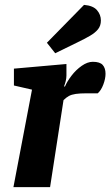

<svg xmlns="http://www.w3.org/2000/svg" viewBox="-20 -766 452 786"><path d="M35 0 111 -399 37 -416V-485L252 -504V-457Q252 -446 249 -434Q246 -422 242 -412H246Q255 -433 273 -456.5Q291 -480 314.5 -496.5Q338 -513 360 -513Q389 -513 400.5 -500Q412 -487 412 -464Q412 -444 403 -420Q394 -396 380 -384H334Q307 -384 290 -381.5Q273 -379 262 -373Q251 -367 240 -356L185 0ZM206 -548 172 -591 324 -746Q361 -743 377 -724.5Q393 -706 393 -682Q393 -661 381.5 -646.5Q370 -632 348.5 -619.5Q327 -607 296 -592Z"/></svg>

Font: Faustina ExtraBold
Style: Italic
Weight: 800
Italic angle: -8°
Designer: Alfonso Garcia
Foundry: http://www.omnibus-type.com
Version: Version 1.200